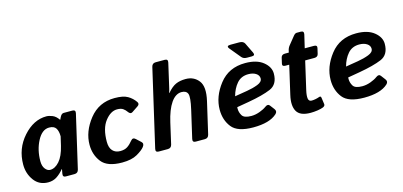

<svg xmlns="http://www.w3.org/2000/svg" viewBox="-65 -1148 3335 1590"><g transform="rotate(-15 1602.0 -352.5)"><path d="M30.3 -185.1Q30.3 -322.3 119.4 -422.4Q208.5 -522.5 318.4 -522.5Q340.3 -522.5 369.1 -511.2Q397.9 -500 421.4 -465.8H423.3L431.6 -483.4Q445.3 -512.7 464.4 -512.7H539.1Q568.8 -512.7 562 -483.4L457 -29.3Q450.2 0 420.9 0H346.2Q318.8 0 324.2 -29.3L331.1 -67.4H329.1Q300.3 -32.2 268.1 -11.2Q235.8 9.8 194.3 9.8Q116.7 9.8 73.5 -49.3Q30.3 -108.4 30.3 -185.1ZM174.8 -175.8Q174.8 -133.8 193.6 -109.9Q212.4 -85.9 235.8 -85.9Q277.8 -85.9 315.2 -128.2Q352.5 -170.4 372.6 -254.9L390.6 -332Q390.6 -376.5 374.5 -401.6Q358.4 -426.8 316.4 -426.8Q255.9 -426.8 215.3 -349.6Q174.8 -272.5 174.8 -175.8Z M603.5 -201.2Q603.5 -314.5 685.5 -418.5Q767.6 -522.5 903.8 -522.5Q976.6 -522.5 1014.6 -500.5Q1052.7 -478.5 1077.6 -442.4Q1091.8 -421.9 1069.3 -406.7L1016.1 -371.1Q997.1 -358.4 978.5 -385.7Q968.3 -400.9 950.7 -413.8Q933.1 -426.8 898.9 -426.8Q843.8 -426.8 795.9 -365.2Q748 -303.7 748 -189Q748 -137.7 772 -111.8Q795.9 -85.9 836.9 -85.9Q875 -85.9 899.2 -102.1Q923.3 -118.2 946.3 -147Q964.4 -169.4 985.8 -149.4L1025.4 -112.8Q1044.4 -95.2 1024.4 -69.8Q1005.4 -45.4 957.3 -17.8Q909.2 9.8 828.1 9.8Q701.2 9.8 652.3 -53Q603.5 -115.7 603.5 -201.2Z M1142.6 0Q1113.3 0 1120.1 -29.3L1272.9 -691.4Q1279.8 -720.7 1309.1 -720.7H1387.2Q1416.5 -720.7 1409.7 -691.4L1362.3 -484.4Q1357.9 -464.4 1351.1 -445.3H1353.5Q1392.6 -491.2 1428 -506.8Q1463.4 -522.5 1512.2 -522.5Q1583 -522.5 1623.5 -470.2Q1664.1 -418 1636.7 -299.8L1574.2 -29.3Q1567.4 0 1538.1 0H1460Q1430.7 0 1437.5 -29.3L1491.7 -264.6Q1515.6 -368.2 1503.9 -397.5Q1492.2 -426.8 1451.7 -426.8Q1400.4 -426.8 1360.8 -369.6Q1321.3 -312.5 1297.4 -207L1256.8 -29.3Q1250 0 1220.7 0Z M1928.7 -671.9Q1904.8 -700.7 1945.8 -700.7H2020Q2055.2 -700.7 2066.4 -677.7L2108.9 -590.3Q2123 -561.5 2091.8 -561.5H2049.8Q2020 -561.5 2004.9 -579.6ZM1719.7 -202.6Q1719.7 -315.4 1800.3 -418.9Q1880.9 -522.5 2022.9 -522.5Q2121.1 -522.5 2175.8 -478.5Q2230.5 -434.6 2230.5 -377.9Q2230.5 -284.2 2160.9 -254.9Q2091.3 -225.6 1967.8 -204.1L1865.7 -186.5Q1865.2 -180.2 1865.2 -172.9Q1865.2 -141.6 1882.3 -113.8Q1899.4 -85.9 1960.9 -85.9Q1996.1 -85.9 2032.7 -99.4Q2069.3 -112.8 2091.3 -129.4Q2116.7 -148.4 2130.9 -129.4L2159.7 -91.3Q2177.2 -68.4 2155.8 -48.3Q2124 -19 2072.8 -4.6Q2021.5 9.8 1952.1 9.8Q1817.4 9.8 1768.6 -52.2Q1719.7 -114.3 1719.7 -202.6ZM1872.1 -278.3 1979 -295.9Q2030.3 -304.2 2072.5 -320.6Q2114.7 -336.9 2114.7 -366.7Q2114.7 -393.6 2089.1 -410.2Q2063.5 -426.8 2024.4 -426.8Q1962.4 -426.8 1925.5 -383.8Q1888.7 -340.8 1872.1 -278.3Z M2339.4 -415Q2310.5 -415 2316.4 -439.5L2327.6 -488.3Q2333.5 -512.7 2361.8 -512.7H2395L2398.9 -529.8Q2403.8 -551.8 2418.5 -569.8L2471.7 -635.7Q2486.3 -654.3 2501 -654.3H2535.2Q2564.5 -654.3 2558.1 -625L2531.7 -512.7H2610.8Q2639.6 -512.7 2634.3 -488.3L2623 -439.5Q2617.2 -415 2588.4 -415H2509.3L2453.6 -172.9Q2443.8 -129.9 2447.5 -104.7Q2451.2 -79.6 2476.1 -79.6Q2491.2 -79.6 2509.8 -83.3Q2528.3 -86.9 2540.5 -91.8Q2558.1 -99.1 2560.1 -80.6L2567.9 -24.9Q2569.8 -8.8 2549.8 -0.5Q2532.2 6.8 2501 11.5Q2469.7 16.1 2441.4 16.1Q2351.6 16.1 2323.7 -33.4Q2295.9 -83 2316.4 -170.9L2372.6 -415Z M2670.9 -202.6Q2670.9 -315.4 2751.5 -418.9Q2832 -522.5 2974.1 -522.5Q3072.3 -522.5 3127 -478.5Q3181.6 -434.6 3181.6 -377.9Q3181.6 -284.2 3112.1 -254.9Q3042.5 -225.6 2918.9 -204.1L2816.9 -186.5Q2816.4 -180.2 2816.4 -172.9Q2816.4 -141.6 2833.5 -113.8Q2850.6 -85.9 2912.1 -85.9Q2947.3 -85.9 2983.9 -99.4Q3020.5 -112.8 3042.5 -129.4Q3067.9 -148.4 3082 -129.4L3110.8 -91.3Q3128.4 -68.4 3106.9 -48.3Q3075.2 -19 3023.9 -4.6Q2972.7 9.8 2903.3 9.8Q2768.6 9.8 2719.7 -52.2Q2670.9 -114.3 2670.9 -202.6ZM2823.2 -278.3 2930.2 -295.9Q2981.4 -304.2 3023.7 -320.6Q3065.9 -336.9 3065.9 -366.7Q3065.9 -393.6 3040.3 -410.2Q3014.6 -426.8 2975.6 -426.8Q2913.6 -426.8 2876.7 -383.8Q2839.8 -340.8 2823.2 -278.3Z"/></g></svg>

Font: Istok
Style: Bold Italic
Weight: 700
Italic angle: -13°
Designer: Andrey V. Panov
Foundry: Andrey V. Panov
Version: Version 1.0.3